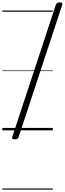

<svg xmlns="http://www.w3.org/2000/svg" viewBox="-20 -1099 546 1619"><path d="M104 76Q77 76 83 57L451 -1059Q457 -1079 485 -1079Q511 -1079 505 -1059L137 57Q131 76 104 76ZM0 490H425V500H0ZM0 -20H425V0H0ZM0 -505H425V-500H0ZM0 -1010H425V-1000H0Z"/></svg>

Font: Playwrite AU TAS Guides
Style: Regular
Weight: 400
Designer: Veronika Burian, José Scaglione
Foundry: TypeTogether
Version: Version 1.003